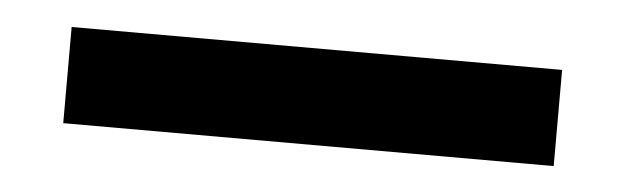

<svg xmlns="http://www.w3.org/2000/svg" viewBox="-25 -45 582 179"><g transform="rotate(5 266.5 45.0)"><path d="M37 90H496V0H37Z"/></g></svg>

Font: Kanit Medium
Style: Regular
Weight: 500
Designer: Katatrad Team
Foundry: CadsonDemak
Version: Version 1.000;PS 001.000;hotconv 1.0.88;makeotf.lib2.5.64775